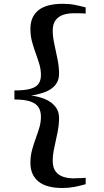

<svg xmlns="http://www.w3.org/2000/svg" viewBox="-20 -826 534 985"><path d="M300.5 138.5Q217.5 138.5 176.8 104.8Q136 71 136 9.5Q136 -25 144.2 -55.8Q152.5 -86.5 163 -115Q173.5 -143.5 181.8 -171.2Q190 -199 190 -227.5Q190 -254 178.8 -273.8Q167.5 -293.5 138.2 -304.5Q109 -315.5 54 -315.5V-362Q109 -362 138.2 -371Q167.5 -380 178.8 -397.5Q190 -415 190 -441Q190 -469.5 181.8 -497Q173.5 -524.5 163 -553.2Q152.5 -582 144.2 -612.5Q136 -643 136 -678Q136 -740 176.8 -773.2Q217.5 -806.5 303 -806.5Q335.5 -806.5 362.5 -801.2Q389.5 -796 419.5 -788V-756.5Q413 -757 400.5 -757.5Q388 -758 375.5 -758Q363 -758 356.5 -758Q330 -758 305.8 -750.5Q281.5 -743 266 -723.5Q250.5 -704 250.5 -668.5Q250.5 -638 258.8 -600Q267 -562 275 -522.5Q283 -483 283 -448Q283 -412 263.2 -389Q243.5 -366 211 -353.8Q178.5 -341.5 140 -336Q178.5 -331 211 -317.5Q243.5 -304 263.2 -280Q283 -256 283 -220Q283 -185.5 275 -146.2Q267 -107 258.8 -69.5Q250.5 -32 250.5 -1.5Q250.5 35 266 54.5Q281.5 74 306 81.5Q330.5 89 357.5 89Q364.5 88.5 376.8 88.2Q389 88 401.2 87.5Q413.5 87 419.5 86V119Q391.5 127 362.2 132.8Q333 138.5 300.5 138.5Z"/></svg>

Font: Merriweather 96pt SemiBold
Style: Regular
Weight: 600
Version: Version 2.100